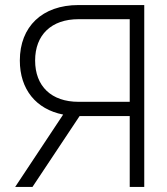

<svg xmlns="http://www.w3.org/2000/svg" viewBox="-20 -740 661 760"><path d="M295 -280.5H493.5V0H551V-720H290.5C147 -720 58.5 -634.5 58.5 -500.5C58.5 -386.5 122.5 -307.5 230 -286.5L40 0H108.5ZM493.5 -337H290.5C183.5 -337 119 -398.5 119 -500.5C119 -602 183.5 -664 290.5 -664H493.5Z"/></svg>

Font: Vela Sans Light
Style: Regular
Weight: 300
Designer: Principal design: Mikhail Sharanda - project Manrope.
Design modification: Ravid Balaliev
Foundry: Mikhail Sharanda
Version: Version 1.001